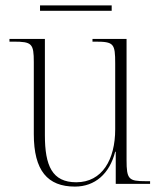

<svg xmlns="http://www.w3.org/2000/svg" viewBox="-20 -680 595 710"><path d="M128 -640H393V-660H128ZM257 10C331 10 385 -37 406 -119H408V0H535V-10H518C456 -10 448 -17 448 -88V-536H322V-526H332C401 -526 406 -519 406 -445V-202C406 -90 358 -6 262 -6C173 -6 146 -67 146 -180V-536H15V-526H30C98 -526 105 -519 105 -450V-184C105 -49 156 10 257 10Z"/></svg>

Font: Noto Serif Display SemiCondensed ExtraLight
Style: Regular
Weight: 200
Width: 4
Designer: Monotype Design Team
Foundry: Monotype Imaging Inc.
Version: Version 2.009